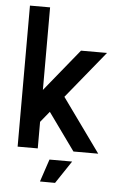

<svg xmlns="http://www.w3.org/2000/svg" viewBox="-56 -697 581 890"><g transform="rotate(5 234.5 -251.5)"><path d="M421.9 -468.8 242.7 -249 421.9 0H306.6L181.6 -173.8L140.6 -123.5V0H46.9V-656.2H140.6V-272L300.8 -468.8ZM199.2 46.9H304.7L234.4 152.3L164.1 151.9Z"/></g></svg>

Font: Lambda
Style: Regular
Weight: 400
Designer: GGBotNet
Version: 0.22